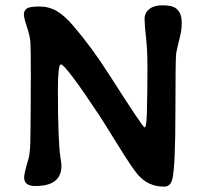

<svg xmlns="http://www.w3.org/2000/svg" viewBox="-20 -699 755 714"><path d="M112.3 -7.3Q111.8 -7.3 110.8 -7.3Q69.8 -7.3 69.8 -39.1Q69.8 -55.7 85.9 -108.4Q93.3 -132.3 93.3 -204.1L94.2 -306.6V-348.1L94.7 -410.6Q94.7 -521.5 93 -543.5Q91.3 -565.4 80.1 -599.1Q68.8 -632.8 68.8 -645.8Q68.8 -658.7 78.9 -666.7Q88.9 -674.8 125.7 -674.8Q162.6 -674.8 191.4 -657.7Q220.2 -640.6 249.5 -606.4Q318.8 -526.4 382.8 -426.3Q511.2 -225.1 517.6 -225.1Q526.9 -225.1 526.9 -320.3L527.8 -360.4Q528.3 -380.9 528.3 -447.3Q528.3 -513.7 522.9 -560.3Q517.6 -606.9 517.6 -628.9Q517.6 -650.9 534.9 -665Q552.2 -679.2 584 -679.2Q615.7 -679.2 629.9 -670.9Q655.8 -655.8 655.8 -614.3L655.3 -597.2Q654.3 -582.5 648.9 -560.5L644.5 -543Q638.2 -517.6 635.3 -501.5Q632.3 -485.4 632.3 -283.7Q632.3 -82 621.1 -33.7Q614.3 -4.9 590.3 -4.9Q531.7 -4.9 493.7 -48.3Q473.1 -71.3 418.7 -159.2Q364.3 -247.1 348.6 -271Q223.6 -459.5 206.5 -459.5Q195.3 -459.5 195.3 -364Q195.3 -268.6 197.8 -205.6Q200.2 -142.6 204.3 -116.9Q208.5 -91.3 208.5 -82.5Q208.5 -7.3 112.3 -7.3Z"/></svg>

Font: Averia Libre
Style: Bold
Weight: 700
Version: Version 1.002